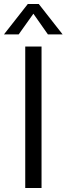

<svg xmlns="http://www.w3.org/2000/svg" viewBox="-39 -946 335 966"><path d="M88 0V-712H170V0ZM55 -773H-19L101 -926H156L276 -773H202L129 -877Z"/></svg>

Font: Muli
Style: Regular
Weight: 400
Designer: Vernon Adams
Foundry: Vernon Adams
Version: Version 2.000